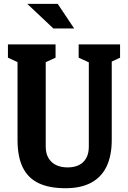

<svg xmlns="http://www.w3.org/2000/svg" viewBox="-20 -959 660 990"><path d="M70.4 -237.4V-673.3L103.2 -623.4L20.9 -661.5V-730H266.5V-661.5L183 -623.4L215.8 -674.6V-203.2Q215.8 -168.1 230 -144Q244.2 -119.8 269.6 -107.8Q295 -95.7 328.8 -95.8Q362.6 -95.8 387 -107.9Q411.5 -119.9 424.8 -144Q438 -168.1 438 -203.2V-674.6L469.1 -623.4L385.6 -661.5V-730H599.1V-661.5L516.8 -623.4L556.2 -679.2V-237.4Q556.2 -158.2 530.4 -102.5Q504.5 -46.9 451.4 -17.7Q398.3 11.5 317.9 11.5Q233.3 11.5 178.7 -14.8Q124.1 -41.1 97.2 -96.1Q70.4 -151.1 70.4 -237.4ZM120.6 -939H277.7L362.4 -812.1H255.4Z"/></svg>

Font: Monaspace Xenon Var
Style: Regular
Weight: 400
Designer: Riley Cran and the Lettermatic Team
Version: Version 1.000 (Monaspace Xenon Var)